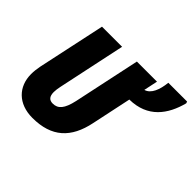

<svg xmlns="http://www.w3.org/2000/svg" viewBox="-172 -986 1222 1222"><g transform="rotate(45 439.0 -375.0)"><path d="M251 10C424 10 514 -76 548 -240L605 -509C768 -511 844 -618 878 -748L874 -760H705C698 -692 676 -633 629 -620L649 -714H468L372 -263C353 -177 325 -146 278 -146C246 -146 231 -165 231 -203C231 -219 234 -238 238 -257L335 -714H154L56 -256C51 -231 48 -204 48 -182C48 -69 124 10 251 10Z"/></g></svg>

Font: Noto Sans UI SemiCondensed Black
Style: Italic
Weight: 900
Width: 4
Italic angle: -372°
Designer: Monotype Design Team
Foundry: Monotype Imaging Inc.
Version: Version 1.901